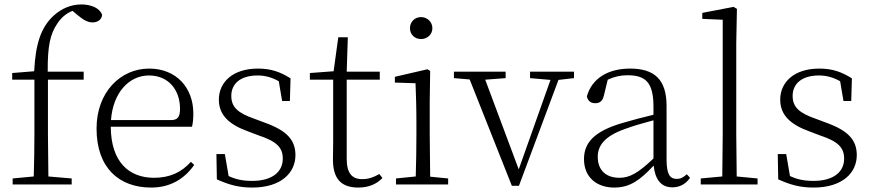

<svg xmlns="http://www.w3.org/2000/svg" viewBox="-20 -831 3931 865"><path d="M131 0H303V-27L198 -36L196 -226V-472H357V-508H195C194 -626 207 -678 237 -723C254 -750 279 -772 307 -782L327 -765C355 -742 374 -730 397 -730C422 -730 439 -745 440 -764C431 -793 392 -811 347 -811C302 -811 257 -794 219 -758C165 -707 140 -634 134 -510L35 -502V-472H135V-226C135 -163 134 -99 132 -36L37 -27V0Z M661 14C747 14 811 -25 855 -88L840 -102C797 -54 744 -30 674 -30C561 -30 480 -101 479 -260H845C849 -275 851 -296 851 -320C851 -435 775 -522 652 -522C523 -522 415 -416 415 -252C415 -73 518 14 661 14ZM480 -290C489 -413 561 -491 651 -491C740 -491 791 -425 791 -341C791 -306 782 -290 750 -290Z M1116 14C1247 14 1311 -53 1311 -132C1311 -199 1274 -242 1174 -278L1126 -296C1054 -321 1022 -347 1022 -399C1022 -452 1061 -491 1141 -491C1173 -491 1204 -483 1236 -465L1251 -376H1286L1289 -478C1241 -508 1200 -522 1142 -522C1029 -522 966 -461 966 -382C966 -310 1016 -269 1095 -240L1145 -221C1227 -194 1254 -166 1254 -116C1254 -58 1208 -16 1116 -16C1071 -16 1039 -24 1010 -38L993 -137H955L957 -23C1010 1 1055 14 1116 14Z M1594 14C1640 14 1676 -1 1703 -29L1689 -47C1662 -32 1642 -24 1611 -24C1566 -24 1542 -51 1542 -115V-472H1691V-508H1542L1547 -663H1504L1483 -510L1376 -502V-472H1481V-196C1481 -161 1480 -142 1480 -112C1480 -28 1515 14 1594 14Z M1877 -655C1904 -655 1928 -675 1928 -704C1928 -733 1904 -754 1877 -754C1849 -754 1827 -733 1827 -704C1827 -675 1849 -655 1877 -655ZM1852 0H1999V-27L1918 -35L1916 -226V-377L1918 -511L1906 -519L1759 -485V-459L1852 -456C1854 -405 1856 -349 1856 -281V-226C1856 -172 1855 -91 1853 -36L1764 -27V0Z M2368 -479 2460 -471 2317 -68 2166 -472 2258 -479V-508H2025V-479L2096 -473L2286 6H2318L2496 -471L2566 -479V-508H2368Z M3009 13C3041 13 3069 -1 3089 -30L3074 -46C3058 -31 3046 -25 3029 -25C2999 -25 2983 -44 2983 -113V-354C2983 -473 2928 -522 2819 -522C2717 -522 2646 -476 2624 -397C2628 -377 2641 -366 2661 -366C2682 -366 2695 -375 2701 -402L2718 -472C2748 -486 2777 -492 2806 -492C2886 -492 2924 -463 2924 -350V-314C2878 -303 2828 -290 2781 -276C2657 -239 2611 -188 2611 -114C2611 -31 2670 14 2747 14C2818 14 2863 -19 2925 -85C2931 -23 2958 13 3009 13ZM2924 -117C2855 -51 2816 -30 2771 -30C2712 -30 2673 -62 2673 -125C2673 -175 2704 -217 2793 -249C2833 -264 2879 -277 2924 -289Z M3233 0H3393V-27L3299 -36L3297 -226V-637L3300 -791L3285 -800L3144 -773V-746L3236 -742V-226L3234 -36L3137 -27V0Z M3645 14C3776 14 3840 -53 3840 -132C3840 -199 3803 -242 3703 -278L3655 -296C3583 -321 3551 -347 3551 -399C3551 -452 3590 -491 3670 -491C3702 -491 3733 -483 3765 -465L3780 -376H3815L3818 -478C3770 -508 3729 -522 3671 -522C3558 -522 3495 -461 3495 -382C3495 -310 3545 -269 3624 -240L3674 -221C3756 -194 3783 -166 3783 -116C3783 -58 3737 -16 3645 -16C3600 -16 3568 -24 3539 -38L3522 -137H3484L3486 -23C3539 1 3584 14 3645 14Z"/></svg>

Font: Noto Serif TC ExtraLight
Style: Regular
Weight: 200
Designer: Ryoko NISHIZUKA 西塚涼子 (kana & ideographs); Frank Grießhammer (Latin, Greek & Cyrillic); Wenlong ZHANG 张文龙 (bopomofo); San
Foundry: Adobe
Version: Version 2.001;hotconv 1.1.0;makeotfexe 2.6.0